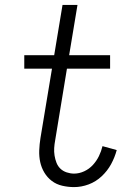

<svg xmlns="http://www.w3.org/2000/svg" viewBox="-20 -755 540 783"><path d="M282 8Q258 8 234 2.5Q210 -3 191.5 -17Q173 -31 161 -51Q149 -71 144 -94Q139 -117 140 -142Q141 -167 145 -192L192 -475H79V-530H201L235 -735H296L262 -530H429V-475H253L205 -183Q202 -167 201 -151.5Q200 -136 202.5 -120.5Q205 -105 210.5 -91Q216 -77 226.5 -67Q237 -57 252 -52Q267 -47 282 -47Q303 -47 323.5 -56.5Q344 -66 359 -82.5Q374 -99 383.5 -118.5Q393 -138 398 -159L456 -143Q448 -113 433 -85.5Q418 -58 394.5 -36Q371 -14 341.5 -3Q312 8 282 8Z"/></svg>

Font: Iosevka Slab Light
Style: Italic
Weight: 300
Italic angle: -9°
Monospace: yes
Designer: Belleve Invis
Foundry: Belleve Invis
Version: Version 11.1.1; ttfautohint (v1.8.3)